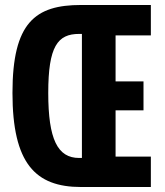

<svg xmlns="http://www.w3.org/2000/svg" viewBox="-20 -750 660 770"><path d="M305 0H585V-122H443.5V-307.5H555.5V-423.5H443.5V-608H585V-730H305C121.5 -730 30 -660 30 -377.5C30 -95 121.5 0 305 0ZM173.5 -377.5C173.5 -564 211 -614 297.5 -614H308.5V-116.5H297.5C211 -116.5 173.5 -191 173.5 -377.5Z"/></svg>

Font: Monaspace Neon
Style: Bold
Weight: 700
Designer: Riley Cran & the Lettermatic Team
Foundry: Lettermatic
Version: Version 1.200 (Monaspace Neon)